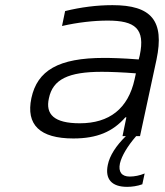

<svg xmlns="http://www.w3.org/2000/svg" viewBox="-20 -529 640 746"><path d="M417 -509C356 -509 294 -501 233 -486L221 -428C282 -442 345 -449 398 -449C505 -449 545 -418 523 -314L519 -298C456 -303 410 -304 384 -304C207 -304 125 -255 102 -148C80 -44 135 9 265 9C357 9 418 -17 467 -73H471L456 0H469C431 37 406 76 399 111C387 167 414 197 474 197C492 197 514 194 533 187L542 145C523 153 502 157 484 157C453 157 439 139 446 106C453 76 476 38 509 0H524L588 -297C620 -449 568 -509 417 -509ZM170 -147C185 -221 246 -250 376 -250C407 -250 460 -248 508 -244L503 -221C478 -107 405 -50 290 -50C190 -50 156 -85 170 -147Z"/></svg>

Font: LT Wave Mono Light
Style: Italic
Weight: 300
Designer: Daniel Lyons
Version: Version 2.5 (Glyphs App)